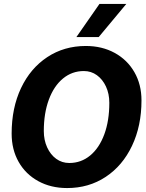

<svg xmlns="http://www.w3.org/2000/svg" viewBox="-20 -943 740 973"><path d="M39 -266Q39 -396 86.5 -496.5Q134 -597 219.5 -653.5Q305 -710 415 -710Q497 -710 561 -675Q625 -640 661 -577.5Q697 -515 697 -434Q697 -305 649 -204Q601 -103 515.5 -46.5Q430 10 320 10Q238 10 174 -25Q110 -60 74.5 -122.5Q39 -185 39 -266ZM534 -422Q534 -468 517 -504.5Q500 -541 471 -562Q442 -583 405 -583Q345 -583 299 -545Q253 -507 227.5 -438Q202 -369 202 -279Q202 -233 219 -196Q236 -159 265 -138Q294 -117 331 -117Q391 -117 437 -155Q483 -193 508.5 -262Q534 -331 534 -422ZM484 -923H620L480 -755H367Z"/></svg>

Font: Sarabun ExtraBold
Style: Italic
Weight: 800
Italic angle: -10°
Designer: Suppakit Chalermlarp | Katatrad Co.,Ltd.
Foundry: Cadson Demak Co.,Ltd.
Version: Version 1.000; ttfautohint (v1.6)